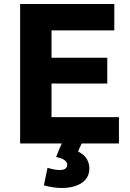

<svg xmlns="http://www.w3.org/2000/svg" viewBox="-20 -713 646 954"><path d="M286 221Q264 221 242 217.5Q220 214 198 208L216 121Q223 123 241.5 127.5Q260 132 278 132Q292 132 302.5 126.5Q313 121 314 107Q315 95 303 84.5Q291 74 259 67Q264 53 272 34Q280 15 287 0H80V-693H548V-562H236V-426H513V-298H236V-131H571V0H386Q381 10 376 21Q371 32 368 40Q400 56 412 78Q424 100 424 123Q424 171 386 196Q348 221 286 221Z"/></svg>

Font: Ubuntu Sans ExtraBold
Style: Regular
Weight: 800
Designer: Dalton Maag Ltd
Foundry: Dalton Maag Ltd
Version: Version 1.006; ttfautohint (v1.8.4.7-5d5b)